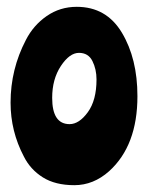

<svg xmlns="http://www.w3.org/2000/svg" viewBox="-20 -519 433 563"><path d="M205 -499Q292 -499 337.5 -423Q383 -347 383 -237Q383 -92 300 -17Q254 24 198 24Q142 24 105.5 1Q69 -22 50 -60Q11 -134 11 -218Q11 -316 56 -402Q78 -445 117 -472Q156 -499 205 -499ZM133 -232Q133 -155 184 -155Q212 -155 237.5 -190Q263 -225 263 -286Q263 -316 251 -340Q239 -364 211.5 -364Q184 -364 158.5 -325.5Q133 -287 133 -232Z"/></svg>

Font: Chicle
Style: Regular
Weight: 400
Designer: Angel Koziupa and Alejandro Paul
Foundry: Angel Koziupa and Alejandro Paul
Version: Version 1.000